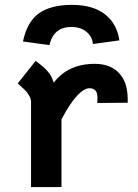

<svg xmlns="http://www.w3.org/2000/svg" viewBox="-20 -756 558 776"><path d="M267.6 -647Q196.8 -647 179.7 -573.7L72.8 -588.4Q89.8 -668.5 137.7 -702.4Q185.5 -736.3 270.5 -736.3Q356 -736.3 404.5 -698Q453.1 -659.7 462.4 -592.8L355.5 -578.1Q353 -607.9 329.6 -627.4Q306.2 -647 267.6 -647ZM197.3 -421.9Q255.4 -498 363.3 -498Q425.3 -498 460.7 -461.2Q496.1 -424.3 496.1 -355.5V-340.8L373 -339.8Q374 -350.6 374 -361.3Q374 -399.4 341.8 -399.4Q319.8 -399.4 291 -368.7Q262.2 -337.9 228.5 -273.4V0H105.5V-343.8Q105.5 -356.9 97.2 -370.6Q88.9 -384.3 80.1 -392.8Q71.3 -401.4 51.8 -418.9L124 -509.8Q127.4 -507.3 140.9 -497.1Q154.3 -486.8 158.7 -482.4Q163.1 -478 172.1 -468.3Q181.2 -458.5 186.8 -447.5Q192.4 -436.5 197.3 -421.9Z"/></svg>

Font: Fantasque Sans Mono
Style: Bold
Weight: 700
Monospace: yes
Designer: Jany Belluz
Version: Version 1.8.0 ; ttfautohint (v1.8.2)